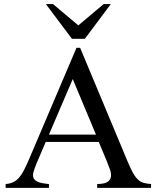

<svg xmlns="http://www.w3.org/2000/svg" viewBox="-20 -909 759 929"><path d="M450.2 0V-18.6Q484.9 -19 499.5 -28.6Q514.2 -38.1 516.6 -53.2Q519 -68.4 512.5 -87.6Q505.9 -106.9 497.6 -127L458 -222.2H201.2L156.2 -116.7Q147 -94.2 142.1 -77.1Q137.2 -60.1 142.3 -47.9Q147.5 -35.6 164.8 -28.6Q182.1 -21.5 216.8 -18.6V0H7.3V-18.6Q28.3 -20 43.9 -27.6Q59.6 -35.2 72 -49.3Q84.5 -63.5 95.2 -84.2Q106 -105 117.7 -131.8L350.1 -677.7H367.7L597.7 -127Q612.3 -92.3 624 -71.5Q635.7 -50.8 648.2 -39.6Q660.6 -28.3 675.5 -24.2Q690.4 -20 710.9 -18.6V0ZM332 -526.4 216.8 -257.8H444.3ZM390.6 -721.2H328.1L202.1 -889.2H236.8L358.9 -786.1L481.4 -889.2H516.1Z"/></svg>

Font: Doulos SIL Eur
Style: Regular
Weight: 400
Designer: Walt Agee, Victor Gaultney, Peter Martin, Debbi Hosken, Becca Hirsbrunner
Foundry: SIL International
Version: Version 5.000